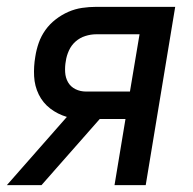

<svg xmlns="http://www.w3.org/2000/svg" viewBox="-43 -540 563 560"><path d="M-23 0 152 -199Q125 -207 103.5 -223.5Q82 -240 70 -264.5Q58 -289 56.5 -317.5Q55 -346 60 -375Q63 -395 70 -415Q77 -435 89.5 -452.5Q102 -470 119.5 -483.5Q137 -497 156.5 -505.5Q176 -514 196.5 -517Q217 -520 237 -520H468L382 0H291L323 -193H248L78 0ZM336 -273 364 -440H237Q222 -440 206 -435Q190 -430 177.5 -419Q165 -408 158 -392.5Q151 -377 149 -362Q146 -346 147 -329.5Q148 -313 155.5 -300Q163 -287 177 -280Q191 -273 208 -273Z"/></svg>

Font: Iosevka SS04 Medium Oblique
Style: Regular
Weight: 500
Italic angle: -9°
Monospace: yes
Designer: Belleve Invis
Foundry: Belleve Invis
Version: Version 19.0.0; ttfautohint (v1.8.4)